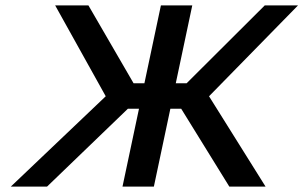

<svg xmlns="http://www.w3.org/2000/svg" viewBox="-20 -690 1122 710"><path d="M575 -670 514 -382H474L307 -670H184L371 -334L20 0H154L453 -288H494L433 0H549L610 -288H650L828 0H962L753 -334L1082 -670H959L670 -382H630L691 -670Z"/></svg>

Font: LT Wave Medium
Style: Italic
Weight: 500
Designer: Daniel Lyons
Version: Version 2.5 (Glyphs App)